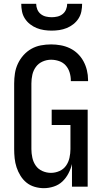

<svg xmlns="http://www.w3.org/2000/svg" viewBox="-20 -975 540 1003"><path d="M209 8Q185 8 161 1Q137 -6 118.5 -21Q100 -36 87 -57Q74 -78 66.5 -101Q59 -124 56.5 -148Q54 -172 54 -196V-539Q54 -565 58 -591.5Q62 -618 73.5 -642.5Q85 -667 103 -687Q121 -707 144 -720Q167 -733 193.5 -738Q220 -743 247 -743Q272 -743 297 -738.5Q322 -734 345 -723Q368 -712 386 -694.5Q404 -677 416 -655Q428 -633 434 -608Q440 -583 440 -558V-551H350V-555Q350 -576 343.5 -597Q337 -618 323 -633.5Q309 -649 288.5 -656Q268 -663 247 -663Q224 -663 202.5 -653.5Q181 -644 167.5 -625.5Q154 -607 149 -584.5Q144 -562 144 -539V-196Q144 -174 149 -151Q154 -128 167 -109.5Q180 -91 201.5 -81.5Q223 -72 246 -72Q269 -72 290.5 -81.5Q312 -91 325 -109.5Q338 -128 343 -151Q348 -174 348 -196V-322H250V-402H438V0H356V-118Q350 -93 337.5 -69Q325 -45 306 -27Q287 -9 261 -0.5Q235 8 209 8ZM250 -815Q230 -815 210 -818Q190 -821 171.5 -828.5Q153 -836 137 -848.5Q121 -861 110 -878Q99 -895 95 -915Q91 -935 91 -955H169Q169 -940 175 -925.5Q181 -911 193 -901.5Q205 -892 220 -888.5Q235 -885 250 -885Q265 -885 280 -888.5Q295 -892 307 -901.5Q319 -911 325 -925.5Q331 -940 331 -955H409Q409 -935 405 -915Q401 -895 390 -878Q379 -861 363 -848.5Q347 -836 328.5 -828.5Q310 -821 290 -818Q270 -815 250 -815Z"/></svg>

Font: Iosevka Custom Medium
Style: Regular
Weight: 500
Monospace: yes
Designer: Belleve Invis
Foundry: Belleve Invis
Version: Version 32.5.0; ttfautohint (v1.8.4)